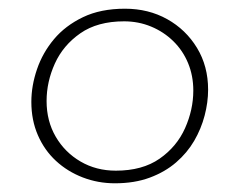

<svg xmlns="http://www.w3.org/2000/svg" viewBox="-20 -414 551 441"><path d="M244 7Q205 7 170 -6.5Q135 -20 108.5 -44.5Q82 -69 67 -103.5Q52 -138 52 -180Q52 -217 65 -255Q78 -293 104 -324Q130 -355 170.5 -374.5Q211 -394 267 -394Q321 -394 364 -370Q407 -346 432.5 -304Q458 -262 458 -208Q458 -179 450 -148.5Q442 -118 426 -90.5Q410 -63 384.5 -41Q359 -19 324 -6Q289 7 244 7ZM246 -22Q307 -22 346.5 -49.5Q386 -77 405 -119.5Q424 -162 424 -206Q424 -240 412 -269Q400 -298 378 -319.5Q356 -341 327 -353Q298 -365 265 -365Q204 -365 164.5 -337.5Q125 -310 106 -268Q87 -226 87 -182Q87 -136 108 -100Q129 -64 165 -43Q201 -22 246 -22Z"/></svg>

Font: Josefin Sans ExtraLight
Style: Italic
Weight: 250
Italic angle: -7°
Designer: Santiago Orozco
Foundry: Typemade
Version: Version 2.000